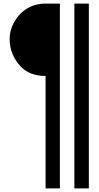

<svg xmlns="http://www.w3.org/2000/svg" viewBox="-20 -798 552 1074"><path d="M34 -579Q34 -653 89 -716Q148 -778 235 -778H315V256H235V-373Q146 -373 96 -426Q34 -492 34 -579ZM396 -778H477V256H396Z"/></svg>

Font: Ponomar Unicode TT
Style: Regular
Weight: 400
Designer: Vladislav V. Dorosh, Yuri A.W. Shardt, Nikita Simmons, Aleksandr Andreev
Foundry: Ponomar Project
Version: 1.1